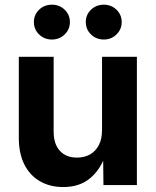

<svg xmlns="http://www.w3.org/2000/svg" viewBox="-20 -773 650 802"><path d="M244.1 8.3Q188.5 8.3 146.5 -16.1Q104.5 -40.5 81.5 -86.4Q58.6 -132.3 58.6 -196.8V-535.6H204.1V-222.7Q204.1 -171.4 230 -143.1Q255.9 -114.7 301.8 -114.7Q332.5 -114.7 356 -127.9Q379.4 -141.1 392.8 -166.7Q406.2 -192.4 406.2 -229.5V-535.6H551.8V0H412.1L410.6 -135.7H424.8Q401.9 -66.9 357.4 -29.3Q313 8.3 244.1 8.3ZM413.6 -607.9Q381.8 -607.9 360.1 -629.2Q338.4 -650.4 338.4 -680.7Q338.4 -711.4 360.1 -732.4Q381.8 -753.4 413.6 -753.4Q444.8 -753.4 466.6 -732.4Q488.3 -711.4 488.3 -680.7Q488.3 -650.4 466.6 -629.2Q444.8 -607.9 413.6 -607.9ZM196.8 -607.9Q165 -607.9 143.3 -629.2Q121.6 -650.4 121.6 -680.7Q121.6 -711.4 143.3 -732.4Q165 -753.4 196.8 -753.4Q228.5 -753.4 250.2 -732.4Q272 -711.4 272 -680.7Q272 -650.4 250.2 -629.2Q228.5 -607.9 196.8 -607.9Z"/></svg>

Font: Inter 20pt
Style: Bold
Weight: 700
Version: Version 4.001;git-66647c0bb